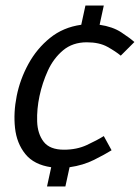

<svg xmlns="http://www.w3.org/2000/svg" viewBox="-20 -595 503 690"><path d="M414 -395Q396 -410 366.5 -426.5Q337 -443 292 -443Q241 -443 206.5 -414Q172 -385 152 -341Q132 -297 122 -250Q112 -203 113.5 -158.5Q115 -114 137 -85.5Q159 -57 210 -57Q256 -57 292.5 -74Q329 -91 353 -106L381 -55Q357 -40 318 -20.5Q279 -1 230 6L215 75H149L164 6Q102 -3 71 -41.5Q40 -80 34 -135Q28 -190 40 -250Q52 -310 82 -365Q112 -420 159.5 -458.5Q207 -497 272 -506L287 -575H353L338 -506Q385 -499 415.5 -479Q446 -459 463 -444Z"/></svg>

Font: Epunda Sans
Style: Italic
Weight: 400
Italic angle: -12.0243°
Designer: Simon Atzbach
Foundry: typofactur
Version: Version 2.204; ttfautohint (v1.8.4.7-5d5b)